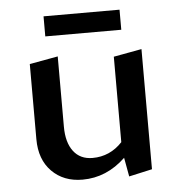

<svg xmlns="http://www.w3.org/2000/svg" viewBox="-46 -615 619 667"><g transform="rotate(-5 263.5 -281.0)"><path d="M395 -571V-501H130V-571ZM361 -410 459 -428V-9L378 9L366 -57Q300 6 216 6Q150 6 109 -35.5Q68 -77 68 -148V-410L167 -428V-183Q167 -128 190.5 -97Q214 -66 257 -66Q318 -66 361 -112Z"/></g></svg>

Font: EauTestText Semibold
Style: Regular
Weight: 600
Designer: Christian Thalmann (Catharsis Fonts)
Version: Version 0.001;PS 000.001;hotconv 1.0.88;makeotf.lib2.5.64775